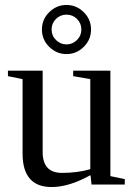

<svg xmlns="http://www.w3.org/2000/svg" viewBox="-20 -744 540 774"><path d="M345 -37H343Q258 10 188 10Q71 10 71 -125V-425L12 -437V-459H152V-131Q152 -47 230 -47Q292 -47 344 -62V-425L275 -437V-459H425V-34L483 -22V0H349ZM178.5 -695Q208 -724 248 -724Q288 -724 317.5 -695Q347 -666 347 -625Q347 -584 317.5 -555Q288 -526 248 -526Q208 -526 178.5 -555Q149 -584 149 -625Q149 -666 178.5 -695ZM206 -582.5Q224 -565 248 -565Q272 -565 290 -582.5Q308 -600 308 -625Q308 -650 290.5 -667.5Q273 -685 248 -685Q223 -685 205.5 -667.5Q188 -650 188 -625Q188 -600 206 -582.5Z"/></svg>

Font: Libra Serif Modern
Style: Regular
Weight: 400
Designer: Stefan Peev, Context Ltd
Foundry: Stefan Peev, Context Ltd
Version: Version 1.000